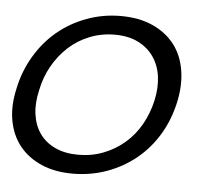

<svg xmlns="http://www.w3.org/2000/svg" viewBox="-58 -511 646 568"><g transform="rotate(5 264.5 -227.5)"><path d="M466.8 -226.1Q455.1 -172.9 429 -129.4Q402.8 -85.9 365 -54.9Q327.1 -23.9 279.1 -6.3Q231 11.2 176.8 11.2Q124 11.2 84 -6.3Q43.9 -23.9 19 -54.9Q-5.9 -85.9 -13.9 -129.4Q-22 -172.9 -9.8 -226.1Q1 -277.8 27.6 -322.5Q54.2 -367.2 92 -398.7Q129.9 -430.2 178 -448Q226.1 -465.8 278.8 -465.8Q333 -465.8 373 -448Q413.1 -430.2 438 -398.7Q462.9 -367.2 470.5 -322.5Q478 -277.8 466.8 -226.1ZM399.9 -226.1Q408.2 -265.1 403.6 -298.1Q398.9 -331.1 381.3 -356Q363.8 -380.9 335 -395Q306.2 -409.2 266.1 -409.2Q226.1 -409.2 190.9 -395Q155.8 -380.9 128.9 -356Q102.1 -331.1 83.5 -298.1Q64.9 -265.1 57.1 -226.1Q47.9 -187 52.5 -154.1Q57.1 -121.1 74 -97.2Q90.8 -73.2 119.9 -59.6Q148.9 -45.9 189 -45.9Q229 -45.9 263.9 -59.6Q298.8 -73.2 326.4 -97.2Q354 -121.1 372.6 -154.1Q391.1 -187 399.9 -226.1Z"/></g></svg>

Font: Anonymous Pro
Style: Italic
Weight: 400
Italic angle: -12°
Monospace: yes
Designer: Mark Simonson
Version: Version 1.003